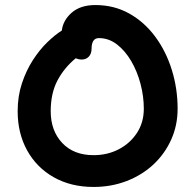

<svg xmlns="http://www.w3.org/2000/svg" viewBox="-20 -731 773 761"><path d="M351 10Q261 10 193 -28.5Q125 -67 87.5 -135Q50 -203 50 -290Q50 -350 67 -401Q84 -452 110.5 -493Q137 -534 167.5 -563.5Q198 -593 225 -610Q230 -651 264.5 -681Q299 -711 358 -711Q432 -711 492 -677.5Q552 -644 595 -586Q638 -528 661 -454Q684 -380 684 -300Q684 -234 658.5 -177.5Q633 -121 588 -79Q543 -37 482 -13.5Q421 10 351 10ZM181 -290Q181 -213 226.5 -164.5Q272 -116 351 -116Q406 -116 451 -139.5Q496 -163 523 -204.5Q550 -246 550 -300Q550 -349 537 -398.5Q524 -448 500 -489Q476 -530 443.5 -555Q411 -580 372 -580Q357 -580 350 -569Q343 -558 343 -539Q343 -518 332 -506.5Q321 -495 304 -495Q292 -495 280 -500Q234 -462 207.5 -411.5Q181 -361 181 -290Z"/></svg>

Font: Shantell Sans Normal
Style: Regular
Weight: 600
Designer: Stephen Nixon, Anya Danilova, Shantell Martin
Foundry: Arrow Type
Version: Version 1.009;[a7da0bfa3]